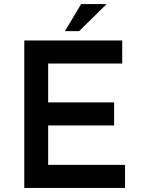

<svg xmlns="http://www.w3.org/2000/svg" viewBox="-20 -929 699 949"><path d="M100 -729H584V-615H218V-423H544V-309H218V-114H598V0H100ZM507 -909 371 -775H301L381 -909Z"/></svg>

Font: Reem Kufi Fun Medium
Style: Regular
Weight: 500
Designer: Khaled Hosny
Version: Version 1.005